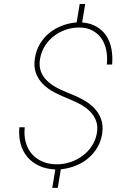

<svg xmlns="http://www.w3.org/2000/svg" viewBox="-20 -832 627 954"><path d="M460.9 -168Q467.8 -205.1 457 -232.7Q446.3 -260.3 424.8 -280.8Q403.3 -301.3 374.5 -316.2Q345.7 -331.1 316.4 -342.8Q282.2 -356.4 250 -373.3Q217.8 -390.1 194.1 -413.6Q170.4 -437 158.7 -468.3Q147 -499.5 153.3 -542Q159.2 -581.5 178 -613.3Q196.8 -645 224.6 -667.7Q252.4 -690.4 287.6 -704.1Q322.8 -717.8 360.8 -720.7L376 -812H403.3L388.2 -720.7Q431.2 -716.8 461.4 -698.5Q491.7 -680.2 509.5 -652.1Q527.3 -624 533.9 -587.6Q540.5 -551.3 537.1 -511.2H510.7Q514.6 -546.9 508.5 -579.8Q502.4 -612.8 485.6 -638.4Q468.8 -664.1 440.7 -679.7Q412.6 -695.3 373 -695.3Q338.9 -695.3 306.9 -684.3Q274.9 -673.3 248.5 -653.3Q222.2 -633.3 204.1 -605.2Q186 -577.1 179.7 -543Q174.8 -517.6 178.2 -497.1Q181.6 -476.6 191.2 -459.7Q200.7 -442.9 215.1 -429.4Q229.5 -416 247.1 -405Q264.6 -394 284.4 -385Q304.2 -376 324.2 -368.2Q358.4 -355 390.4 -337.9Q422.4 -320.8 446 -297.1Q469.7 -273.4 481.7 -241.9Q493.7 -210.4 487.8 -168.9Q481.9 -129.4 463.1 -98.1Q444.3 -66.9 416.7 -44.2Q389.2 -21.5 354.5 -8.1Q319.8 5.4 282.2 9.3L267.1 101.6H239.7L254.9 10.3Q209 7.8 174.1 -8.3Q139.2 -24.4 116 -52Q92.8 -79.6 82.5 -116.9Q72.3 -154.3 76.2 -199.7H103Q98.6 -159.2 107.9 -125.2Q117.2 -91.3 138.4 -66.9Q159.7 -42.5 191.9 -28.8Q224.1 -15.1 265.6 -15.6Q299.3 -16.1 331.5 -27.1Q363.8 -38.1 390.6 -58.1Q417.5 -78.1 436 -106Q454.6 -133.8 460.9 -168Z"/></svg>

Font: Roboto Mono Thin
Style: Italic
Weight: 250
Designer: Google
Version: Version 2.000985; 2015; ttfautohint (v1.3)